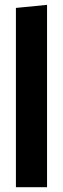

<svg xmlns="http://www.w3.org/2000/svg" viewBox="-20 -775 262 795"><path d="M174.8 -754.9V0H45.9V-742.2Z"/></svg>

Font: Fira Sans Compressed
Style: Bold
Weight: 700
Width: 1
Designer: Carrois Corporate & Edenspiekermann AG
Foundry: Carrois Corporate GbR & Edenspiekermann AG
Version: Version 4.203;PS 004.203;hotconv 1.0.88;makeotf.lib2.5.64775